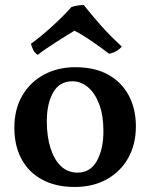

<svg xmlns="http://www.w3.org/2000/svg" viewBox="-20 -734 596 763"><path d="M276 9Q202 9 148 -20Q94 -49 65.5 -102Q37 -155 37 -226Q37 -300 68.5 -354Q100 -408 155 -437.5Q210 -467 279 -467Q357 -467 410.5 -437Q464 -407 492 -354Q520 -301 520 -232Q520 -160 489.5 -106Q459 -52 404.5 -21.5Q350 9 276 9ZM288 -48Q339 -48 365 -94.5Q391 -141 391 -213Q391 -276 374 -320.5Q357 -365 329 -388Q301 -411 268 -411Q216 -411 191 -366Q166 -321 166 -253Q166 -191 181 -144.5Q196 -98 223 -73Q250 -48 288 -48ZM130 -516Q118 -523 111.5 -537Q105 -551 103 -560Q143 -589 186.5 -628.5Q230 -668 264 -706Q275 -710 288.5 -712Q302 -714 313 -714Q342 -677 379.5 -634.5Q417 -592 464 -549Q456 -539 443.5 -531.5Q431 -524 414 -520Q384 -543 346.5 -569Q309 -595 276 -612Q264 -605 244.5 -593Q225 -581 203.5 -567Q182 -553 162 -539.5Q142 -526 130 -516Z"/></svg>

Font: Vollkorn SemiBold
Style: Regular
Weight: 600
Designer: Friedrich Althausen
Foundry: Friedrich Althausen
Version: Version 5.000